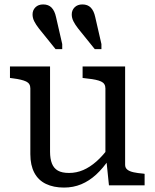

<svg xmlns="http://www.w3.org/2000/svg" viewBox="-20 -837 698 867"><path d="M410 -760 438 -638V-615H408L333 -708Q319 -726 311.5 -741Q304 -756 304 -772Q304 -791 317 -804Q330 -817 352 -817Q376 -817 390 -802.5Q404 -788 410 -760ZM233 -760 261 -638V-615H231L156 -708Q142 -726 134.5 -741Q127 -756 127 -772Q127 -791 140 -804Q153 -817 175 -817Q199 -817 213 -802.5Q227 -788 233 -760ZM206 -537V-152Q206 -120 214.5 -98.5Q223 -77 241.5 -66.5Q260 -56 292 -56Q325 -56 355.5 -69Q386 -82 415.5 -108Q445 -134 474 -174V-120Q446 -78 414.5 -49Q383 -20 347 -5Q311 10 269 10Q222 10 187.5 -6.5Q153 -23 135 -57Q117 -91 117 -141V-438Q117 -460 98 -469Q79 -478 40 -483L25 -485V-537ZM545 -537V-93Q545 -79 555 -71Q565 -63 583.5 -59Q602 -55 627 -53L633 -52V0H472L460 -117L456 -123V-438Q456 -460 436.5 -469Q417 -478 377 -482L353 -485V-537Z"/></svg>

Font: Roboto Serif
Style: Regular
Weight: 400
Designer: Greg Gazdowicz
Foundry: Commercial Type
Version: Version 1.008